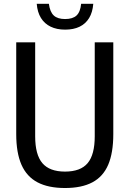

<svg xmlns="http://www.w3.org/2000/svg" viewBox="-20 -958 666 988"><path d="M314.5 9.5Q228.5 9.5 173 -19.8Q117.5 -49 90.5 -110.2Q63.5 -171.5 63.5 -268V-740H161V-256.5Q161 -162 198 -118.5Q235 -75 314.5 -75Q394.5 -75 431 -118.5Q467.5 -162 467.5 -256.5V-740H563V-268Q563 -171.5 536.8 -110.2Q510.5 -49 455.5 -19.8Q400.5 9.5 314.5 9.5ZM315 -805.5Q272 -805.5 240.5 -820.8Q209 -836 190.8 -865.5Q172.5 -895 169 -938.5H231.5Q237 -896.5 256.8 -878.2Q276.5 -860 315 -860Q354 -860 373.8 -878.2Q393.5 -896.5 397.5 -938.5H460Q456.5 -894.5 438.5 -865Q420.5 -835.5 389.5 -820.5Q358.5 -805.5 315 -805.5Z"/></svg>

Font: Encode Sans SC Condensed Medium
Style: Regular
Weight: 500
Width: 3
Designer: Multiple Designers
Foundry: Impallari Type
Version: Version 3.002